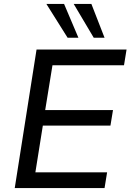

<svg xmlns="http://www.w3.org/2000/svg" viewBox="-20 -957 664 977"><path d="M55 0 166 -705H624L611 -625H247L210 -397H555L542 -318H198L160 -80H525L512 0ZM457 -765 355 -937H445L512 -765ZM324 -765 216 -937H306L379 -765Z"/></svg>

Font: Nunito Sans 10pt Medium
Style: Italic
Weight: 500
Italic angle: -9°
Designer: Vernon Adams
Foundry: Vernon Adams
Version: Version 3.101;gftools[0.9.27]